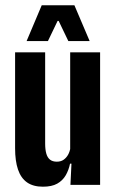

<svg xmlns="http://www.w3.org/2000/svg" viewBox="-20 -698 438 725"><path d="M150.5 -500.5V-156Q150.5 -133.5 154.8 -118.2Q159 -103 168.8 -95.2Q178.5 -87.5 194.5 -87.5Q209.5 -87.5 219.8 -94.5Q230 -101.5 236.8 -113.2Q243.5 -125 246 -140.5L269.5 -80H244.5Q239.5 -55.5 228 -35.8Q216.5 -16 196 -4.5Q175.5 7 142 7Q105.5 7 82.2 -9.2Q59 -25.5 48 -57.8Q37 -90 37 -138V-500.5ZM358 -500.5V0H246L250.5 -94L245 -96V-500.5ZM137.5 -678H261L318.5 -543H238L201.5 -619H197.5L161 -543H80.5Z"/></svg>

Font: Anek Tamil Condensed SemiBold
Style: Regular
Weight: 600
Width: 3
Designer: Aadarsh Rajan (Tamil), Yesha Goshar (Latin)
Foundry: Ek Type
Version: Version 1.003